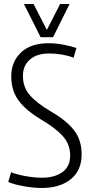

<svg xmlns="http://www.w3.org/2000/svg" viewBox="-20 -925 453 955"><path d="M360 -686 346 -638Q291 -659 223 -659Q164 -659 129 -629Q94 -599 94 -547Q94 -491 128.5 -451.5Q163 -412 234 -370Q310 -326 348 -277.5Q386 -229 386 -157Q386 -77 332 -33.5Q278 10 188 10Q148 10 99.5 1.5Q51 -7 21 -20L35 -68Q67 -56 110 -48.5Q153 -41 189 -41Q251 -41 290 -68.5Q329 -96 329 -152Q329 -208 291.5 -249Q254 -290 182 -332Q109 -376 72.5 -425Q36 -474 36 -546Q36 -618 84.5 -664Q133 -710 221 -710Q258 -710 297 -702.5Q336 -695 360 -686ZM326 -905 244 -740H182L99 -905H147L213 -776L279 -905Z"/></svg>

Font: Georama SemiCondensed Light
Style: Regular
Weight: 300
Width: 4
Designer: Jean-Baptiste Levee
Foundry: Production Type
Version: Version 1.000